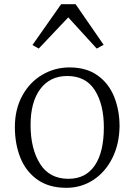

<svg xmlns="http://www.w3.org/2000/svg" viewBox="-20 -885 641 917"><path d="M51 0ZM551 -282Q550 -197 516.5 -130Q483 -63 425.5 -25.5Q368 12 297 12Q213 12 158 -27.5Q103 -67 77 -132.5Q51 -198 51 -278Q51 -363 86.5 -428Q122 -493 182 -528Q242 -563 312 -563Q393 -563 446.5 -524.5Q500 -486 525.5 -422Q551 -358 551 -282ZM126 -288Q126 -175 171 -103Q216 -31 307 -31Q389 -31 432.5 -94.5Q476 -158 476 -277Q476 -386 433 -454Q390 -522 301 -522Q219 -522 172.5 -460Q126 -398 126 -288ZM272 -865H341L475 -671L442 -653L306 -802L165 -653L135 -670Z"/></svg>

Font: Martel UltraLight
Style: Regular
Weight: 250
Designer: Dan Reynolds
Foundry: Dan Reynolds
Version: Version 1.001; ttfautohint (v1.1) -l 5 -r 5 -G 72 -x 0 -D la